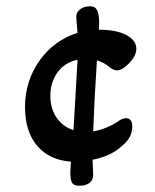

<svg xmlns="http://www.w3.org/2000/svg" viewBox="-20 -522 496 614"><path d="M205 30Q205 21 207 -5Q138 -10 99 -55.5Q60 -101 60 -180Q60 -262 106 -327.5Q152 -393 228 -417Q224 -457 224 -470Q224 -483 236.5 -492.5Q249 -502 269 -502Q284 -502 290.5 -489.5Q297 -477 297 -450Q297 -435 296 -427Q352 -427 384 -410Q416 -393 416 -366Q416 -343 392 -319Q370 -297 355 -297Q342 -297 328 -309Q313 -322 290 -329Q282 -212 278 -102Q320 -109 358 -134Q371 -144 383 -144Q403 -144 403 -117Q403 -83 373 -58Q337 -23 276 -11L278 37Q278 54 266 63Q254 72 234 72Q217 72 211 63.5Q205 55 205 30ZM228 -331Q186 -322 163.5 -290Q141 -258 141 -216Q141 -174 161.5 -145Q182 -116 215 -106Z"/></svg>

Font: AkayaTelivigala
Style: Regular
Weight: 400
Designer: Vaishnavi Murthy Yerkadithaya ( vaishnavimurthy@gmail.com ), Juan Luis Blanco Aristondo ( juan@blancoletters.com )
Version: Version 1.000